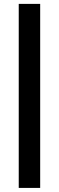

<svg xmlns="http://www.w3.org/2000/svg" viewBox="-20 -730 295 963"><path d="M181.5 -710.5V212.5H74V-710.5Z"/></svg>

Font: Anek Kannada Medium SemiBold
Style: Regular
Weight: 600
Version: Version 1.003